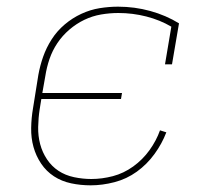

<svg xmlns="http://www.w3.org/2000/svg" viewBox="-20 -548 640 576"><path d="M252 8Q222 8 193.5 2Q165 -4 142 -19Q119 -34 103.5 -57Q88 -80 80.5 -107Q73 -134 73.5 -164Q74 -194 79 -223L95 -323Q100 -351 109.5 -378Q119 -405 135 -430Q151 -455 174 -474.5Q197 -494 224 -506.5Q251 -519 279 -523.5Q307 -528 334 -528Q384 -528 431 -515Q478 -502 517 -478L496 -355H475L494 -468Q460 -488 419 -498.5Q378 -509 335 -509Q309 -509 283 -504.5Q257 -500 233 -488.5Q209 -477 188 -459Q167 -441 152 -418.5Q137 -396 128.5 -371Q120 -346 116 -320L107 -269H346L343 -251H104L99 -220Q95 -194 94.5 -167Q94 -140 100.5 -115.5Q107 -91 121 -70Q135 -49 155.5 -35.5Q176 -22 202 -16.5Q228 -11 254 -11Q286 -11 318.5 -19.5Q351 -28 379.5 -48.5Q408 -69 428.5 -97.5Q449 -126 460 -157L479 -151Q466 -117 443.5 -86Q421 -55 390.5 -33Q360 -11 323.5 -1.5Q287 8 252 8Z"/></svg>

Font: Iosevka HT Thin Extended
Style: Italic
Weight: 100
Width: 7
Italic angle: -9°
Monospace: yes
Designer: Belleve Invis
Foundry: Belleve Invis
Version: Version 32.3.0; ttfautohint (v1.8.4)